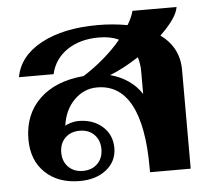

<svg xmlns="http://www.w3.org/2000/svg" viewBox="-47 -663 796 724"><g transform="rotate(-5 350.5 -301.0)"><path d="M647 -374V0H493V-17Q493 -175 450 -255.5Q407 -336 322 -336Q272 -336 235 -299Q198 -262 190 -202Q196 -207 211.5 -211.5Q227 -216 240 -216Q296 -216 331.5 -184.5Q367 -153 367 -103Q367 -53 328 -21.5Q289 10 227 10Q145 10 96 -37Q47 -84 47 -163Q47 -257 107.5 -315.5Q168 -374 275 -383Q315 -408 353 -440.5Q391 -473 420 -508Q389 -523 345 -523Q273 -523 224.5 -490Q176 -457 163 -400H32Q46 -479 130 -524.5Q214 -570 345 -570Q402 -570 457 -560Q474 -588 480 -612H647Q641 -571 577 -510Q647 -459 647 -374ZM493 -382Q493 -410 485 -436Q423 -396 375 -378Q413 -368 443.5 -347Q474 -326 493 -296ZM166 -103Q166 -69 187 -48Q208 -27 242 -27Q276 -27 297 -48Q318 -69 318 -103Q318 -137 297 -158Q276 -179 242 -179Q208 -179 187 -158Q166 -137 166 -103Z"/></g></svg>

Font: Fahkwang
Style: Bold
Weight: 700
Designer: Suppakit Chalermlarp | Katatrad Co.,Ltd.
Foundry: Cadson Demak Co.,Ltd.
Version: Version 1.000; ttfautohint (v1.6)